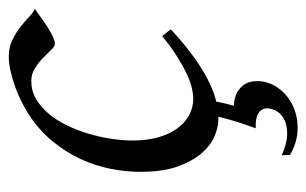

<svg xmlns="http://www.w3.org/2000/svg" viewBox="-150 -347 697 437"><g transform="rotate(-90 198.5 -128.5)"><path d="M232.4 107.9Q232.4 133.8 217.3 155.3Q202.1 176.8 178 188.7Q153.8 200.7 123.8 200.4Q93.8 200.2 64.5 183.1L63.5 164.1Q88.9 175.8 108.9 176.5Q128.9 177.2 142.6 171.1Q156.2 165 163.3 153.8Q170.4 142.6 170.4 130.9Q170.4 118.2 159.2 111.1Q147.9 104 125 105Q138.7 68.4 147.5 35.2Q149.4 27.3 151.4 20H145Q128.4 20 107.9 11.7Q87.4 3.4 69.1 -17.1Q50.8 -37.6 38.3 -71.8Q25.9 -106 25.9 -157.2Q25.9 -189.9 32.7 -224.9Q39.6 -259.8 54.9 -293.2Q70.3 -326.7 95 -356.9Q119.6 -387.2 155.8 -411.1Q169.4 -419.9 186 -428.2Q202.6 -436.5 220.5 -442.9Q238.3 -449.2 255.6 -453.1Q272.9 -457 288.1 -457Q309.6 -457 326.4 -448.7Q343.3 -440.4 356.4 -429.9Q369.6 -419.4 379.6 -409.9Q389.6 -400.4 397 -397.9Q386.7 -390.6 375.2 -382.3Q363.8 -374 353 -367.4Q342.3 -360.8 332.8 -356.4Q323.2 -352.1 316.9 -352.1Q311.5 -352.1 303.7 -360.4Q295.9 -368.7 285.4 -378.9Q274.9 -389.2 261.7 -397.5Q248.5 -405.8 232.9 -405.8Q210.4 -405.8 191.9 -395Q173.3 -384.3 158.2 -366.2Q143.1 -348.1 131.6 -324.5Q120.1 -300.8 112.5 -275.1Q105 -249.5 101.1 -223.6Q97.2 -197.8 97.2 -174.8Q97.2 -143.1 104.2 -117.7Q111.3 -92.3 124 -74.5Q136.7 -56.6 154.3 -46.9Q171.9 -37.1 192.9 -37.1Q201.7 -37.1 215.3 -40Q229 -43 246.8 -51Q264.6 -59.1 286.6 -72.8Q308.6 -86.4 335 -107.9Q338.9 -102.5 343.3 -97.2Q347.7 -91.8 350.1 -87.9Q312 -53.2 281.7 -32Q251.5 -10.7 226.6 0.5Q204.1 11.2 185.5 15.1Q185.5 17.1 185.1 19Q182.6 30.3 180.4 39.8Q178.2 49.3 176.3 55.2Q201.2 56.2 216.8 70.1Q232.4 84 232.4 107.9Z"/></g></svg>

Font: Gentium Plus APac
Style: Italic
Weight: 400
Italic angle: -8°
Designer: J. Victor Gaultney, Annie Olsen, Iska Routamaa, Becca Hirsbrunner
Foundry: SIL International
Version: Version 5.000